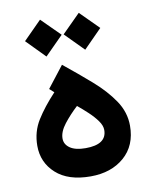

<svg xmlns="http://www.w3.org/2000/svg" viewBox="-79 -743 638 801"><g transform="rotate(-10 240.5 -342.5)"><path d="M151.9 -374 132.8 -391.1 203.1 -481.4Q263.7 -432.6 317.4 -385.7Q371.1 -338.9 404.8 -289.1Q438.5 -239.3 438.5 -182.1Q438.5 -98.1 383.3 -50Q328.1 -2 240.7 -2Q146 -2 94.5 -48.6Q43 -95.2 43 -166Q43 -225.6 73 -273.7Q103 -321.8 151.9 -374ZM329.6 -183.1Q329.6 -201.7 314.7 -222.4Q299.8 -243.2 277.8 -263.7Q255.9 -284.2 234.9 -301.3Q202.1 -271 177 -238.8Q151.9 -206.5 151.9 -177.7Q151.9 -152.8 174.6 -137.2Q197.3 -121.6 240.2 -121.6Q329.6 -121.6 329.6 -183.1ZM309.6 -682.6 387.2 -605 309.6 -526.4 231.9 -605ZM145.5 -682.6 223.6 -605 145.5 -526.4 68.4 -605Z"/></g></svg>

Font: Vazirmatn UI NL SemiBold
Style: Regular
Weight: 600
Designer: Saber Rastikerdar
Foundry: Saber Rastikerdar
Version: Version 33.003